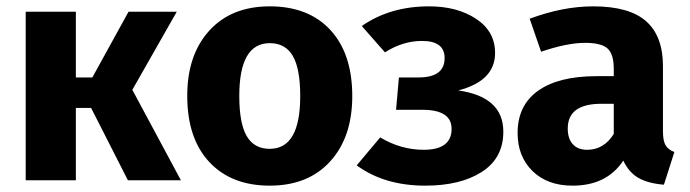

<svg xmlns="http://www.w3.org/2000/svg" viewBox="-20 -568 2173 605"><path d="M537 -531 397 -285 550 0H383L267 -228H219V0H61V-531H219V-324H271L385 -531Z M830 -548Q952 -548 1021 -473.5Q1090 -399 1090 -265Q1090 -136 1020.5 -59.5Q951 17 830 17Q709 17 639.5 -57.5Q570 -132 570 -266Q570 -395 639.5 -471.5Q709 -548 830 -548ZM830 -432Q734 -432 734 -266Q734 -179 757.5 -139Q781 -99 830 -99Q926 -99 926 -265Q926 -352 902.5 -392Q879 -432 830 -432Z M1332 -548Q1421 -548 1480.5 -508.5Q1540 -469 1540 -401Q1540 -313 1424 -283Q1566 -263 1566 -153Q1566 -70 1498.5 -26.5Q1431 17 1320 17Q1191 17 1104 -47L1178 -135Q1243 -96 1315 -96Q1403 -96 1403 -162Q1403 -222 1311 -222H1228L1237 -324H1299Q1381 -324 1381 -385Q1381 -439 1310 -439Q1249 -439 1193 -403L1120 -486Q1209 -548 1332 -548Z M2069 -154Q2069 -124 2077.5 -110Q2086 -96 2105 -89L2072 14Q2023 10 1992.5 -7Q1962 -24 1944 -62Q1892 17 1784 17Q1705 17 1658 -29Q1611 -75 1611 -149Q1611 -236 1675.5 -282Q1740 -328 1860 -328H1914V-351Q1914 -398 1894 -415.5Q1874 -433 1824 -433Q1767 -433 1685 -405L1649 -509Q1754 -548 1849 -548Q1963 -548 2016 -501Q2069 -454 2069 -360ZM1830 -96Q1883 -96 1914 -146V-241H1875Q1769 -241 1769 -163Q1769 -131 1785 -113.5Q1801 -96 1830 -96Z"/></svg>

Font: Fira Sans
Style: Bold
Weight: 700
Designer: bBox Type GmbH & Carrois Corporate GbR & Edenspiekermann AG
Foundry: bBox Type GmbH & Carrois Corporate GbR & Edenspiekermann AG
Version: Version 4.301;PS 004.301;hotconv 1.0.88;makeotf.lib2.5.64775